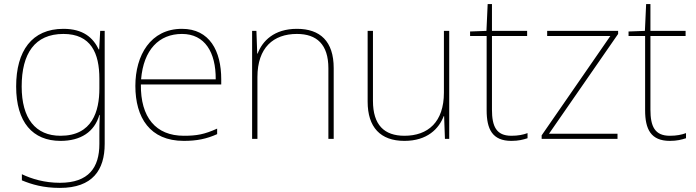

<svg xmlns="http://www.w3.org/2000/svg" viewBox="-20 -679 3403 939"><path d="M290 -538C136 -538 59 -430 59 -256C59 -81 140 10 276 10C375 10 442 -34 466 -117H468C466 -78 466 -56 466 -17V25C466 140 414 215 273 215C198 215 135 196 87 173V203C135 223 192 240 273 240C433 240 492 152 492 25V-528H470L465 -437H463C435 -495 387 -538 290 -538ZM290 -513C425 -513 466 -419 466 -294V-246C466 -136 432 -15 276 -15C154 -15 86 -99 86 -256C86 -417 150 -513 290 -513Z M870 -538C716 -538 642 -408 642 -259C642 -104 713 10 879 10C943 10 991 0 1042 -23V-50C980 -22 943 -15 879 -15C742 -15 667 -105 669 -266H1062V-291C1062 -430 1005 -538 870 -538ZM870 -513C982 -513 1036 -423 1035 -291H670C682 -436 758 -513 870 -513Z M1432 -538C1320 -538 1263 -478 1240 -417H1238L1234 -528H1213V0H1239V-302C1239 -446 1317 -513 1432 -513C1529 -513 1586 -462 1586 -345V0H1612V-346C1612 -477 1546 -538 1432 -538Z M2177 -528H2151V-226C2151 -82 2073 -15 1958 -15C1859 -15 1804 -68 1804 -186V-528H1778V-182C1778 -57 1840 10 1958 10C2070 10 2127 -50 2150 -111H2152L2156 0H2177Z M2481 -15C2407 -15 2386 -61 2386 -143V-503H2558V-528H2386V-659H2365L2359 -528L2279 -525V-503H2360V-140C2360 -47 2388 10 2481 10C2516 10 2538 4 2560 -3V-28C2538 -20 2514 -15 2481 -15Z M3000 0V-25H2665L3003 -513V-528H2656V-503H2965L2629 -17V0Z M3256 -15C3182 -15 3161 -61 3161 -143V-503H3333V-528H3161V-659H3140L3134 -528L3054 -525V-503H3135V-140C3135 -47 3163 10 3256 10C3291 10 3313 4 3335 -3V-28C3313 -20 3289 -15 3256 -15Z"/></svg>

Font: Noto Sans Malayalam Thin
Style: Regular
Weight: 100
Designer: Jelle Bosma - Monotype Design Team
Foundry: Monotype Imaging Inc.
Version: Version 2.104